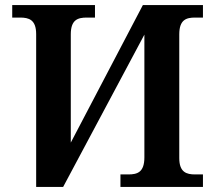

<svg xmlns="http://www.w3.org/2000/svg" viewBox="-20 -734 849 754"><path d="M122 0H228L547 -598V-116C547 -57 519 -49 484 -49H453V0H777V-49H746C713 -49 684 -57 684 -113V-599C684 -657 712 -665 746 -665H777V-714H541L258 -174V-599C258 -657 286 -665 321 -665H353V-714H28V-665H59C93 -665 122 -657 122 -600Z"/></svg>

Font: Noto Serif Semi
Style: Regular
Weight: 600
Designer: Monotype Design Team
Foundry: Monotype Imaging Inc.
Version: Version 1.002